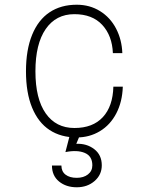

<svg xmlns="http://www.w3.org/2000/svg" viewBox="-20 -570 640 813"><path d="M305 -550Q360 -550 403.5 -523Q447 -496 471.5 -449Q496 -402 498 -345H458Q455 -419 413 -464.5Q371 -510 295 -510Q217 -510 173.5 -447Q130 -384 130 -268Q130 -152 173.5 -90Q217 -28 295 -28Q373 -28 415.5 -74Q458 -120 460 -203H500Q498 -139 472.5 -90Q447 -41 403 -14.5Q359 12 305 12Q238 12 190 -19.5Q142 -51 116 -114Q90 -177 90 -268Q90 -359 116 -422.5Q142 -486 190 -518Q238 -550 305 -550ZM305 183Q334 183 352.5 168.5Q371 154 371 130Q371 91 339 77.5Q307 64 257 74L279 -11L303 -27L324 -11L303 39Q347 37 379 61.5Q411 86 411 130Q411 170 380.5 196.5Q350 223 305 223Q260 223 230 198.5Q200 174 200 131H240Q240 156 257.5 169.5Q275 183 305 183Z"/></svg>

Font: Fliege Mono Thin
Style: Regular
Weight: 100
Version: Version 0.020;Glyphs 3.3 (3306)